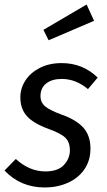

<svg xmlns="http://www.w3.org/2000/svg" viewBox="-28 -817 471 849"><path d="M404 -474 361 -423Q307 -468 245 -468Q202 -468 176.5 -448Q151 -428 151 -392Q151 -364 172 -346.5Q193 -329 245 -310Q310 -287 341 -252Q372 -217 372 -160Q372 -107 345 -68Q318 -29 271.5 -8.5Q225 12 170 12Q63 12 -8 -63L42 -114Q102 -59 173 -59Q228 -59 254.5 -87.5Q281 -116 281 -152Q281 -189 260.5 -208.5Q240 -228 184 -248Q119 -272 90.5 -304Q62 -336 62 -387Q62 -426 84 -460.5Q106 -495 147.5 -516.5Q189 -538 245 -538Q338 -538 404 -474ZM388 -725 187 -639 164 -685 355 -797Z"/></svg>

Font: Fira Sans Condensed
Style: Italic
Weight: 400
Width: 3
Italic angle: -8°
Designer: bBox Type GmbH & Carrois Corporate GbR & Edenspiekermann AG
Foundry: bBox Type GmbH & Carrois Corporate GbR & Edenspiekermann AG
Version: Version 4.301